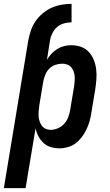

<svg xmlns="http://www.w3.org/2000/svg" viewBox="-53 -763 573 998"><path d="M94 -553Q99 -579 107.5 -604.5Q116 -630 131.5 -652.5Q147 -675 169 -693.5Q191 -712 216 -723Q241 -734 267.5 -738.5Q294 -743 319 -743V-647Q300 -647 280 -641.5Q260 -636 244.5 -623Q229 -610 219.5 -591Q210 -572 207 -553ZM-33 215 94 -553H207L191 -452Q200 -468 214 -483Q228 -498 245 -508.5Q262 -519 280.5 -523.5Q299 -528 317 -528Q344 -528 368 -519.5Q392 -511 408.5 -493Q425 -475 434.5 -451.5Q444 -428 447 -402.5Q450 -377 448 -350.5Q446 -324 442 -298L422 -178Q419 -156 413 -134.5Q407 -113 397.5 -92.5Q388 -72 374 -53Q360 -34 341.5 -19.5Q323 -5 300.5 1.5Q278 8 257 8Q233 8 211 1.5Q189 -5 173 -20Q157 -35 146.5 -55Q136 -75 132 -97L80 215ZM210 -88Q229 -88 248.5 -96.5Q268 -105 281.5 -120.5Q295 -136 302 -155Q309 -174 312 -193L332 -313Q334 -327 335 -340.5Q336 -354 335 -367Q334 -380 329.5 -392Q325 -404 317 -413.5Q309 -423 296.5 -427.5Q284 -432 271 -432Q253 -432 235 -426Q217 -420 203.5 -406.5Q190 -393 182.5 -375Q175 -357 172 -340L152 -220Q150 -205 148.5 -190.5Q147 -176 147.5 -162Q148 -148 152 -135Q156 -122 163.5 -111Q171 -100 183.5 -94Q196 -88 210 -88Z"/></svg>

Font: Iosevka Custom
Style: Bold Italic
Weight: 700
Italic angle: -9°
Designer: Belleve Invis
Foundry: Belleve Invis
Version: Version 30.3.1; ttfautohint (v1.8.3)